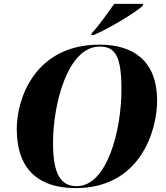

<svg xmlns="http://www.w3.org/2000/svg" viewBox="-20 -954 852 985"><path d="M450 -783 448 -774H460C541 -808 680 -893 712 -924L715 -934H566C535 -892 487 -821 450 -783ZM368 11C703 11 786 -288 786 -438C786 -644 661 -725 491 -725C157 -725 66 -445 66 -293C66 -80 183 11 368 11ZM374 1C292 1 252 -60 252 -220C252 -423 328 -715 491 -715C572 -715 603 -666 603 -494C603 -284 529 1 374 1Z"/></svg>

Font: Noto Serif Display ExtraBold
Style: Italic
Weight: 800
Italic angle: -12°
Designer: Monotype Design Team
Foundry: Monotype Imaging Inc.
Version: Version 2.009